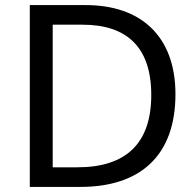

<svg xmlns="http://www.w3.org/2000/svg" viewBox="-20 -734 770 754"><path d="M669 -364C669 -593 532 -714 317 -714H97V0H296C531 0 669 -123 669 -364ZM574 -361C574 -173 477 -77 284 -77H187V-637H304C476 -637 574 -551 574 -361Z"/></svg>

Font: Noto Sans Elbasan
Style: Regular
Weight: 400
Designer: Monotype Design Team
Foundry: Monotype Imaging Inc.
Version: Version 2.004